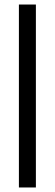

<svg xmlns="http://www.w3.org/2000/svg" viewBox="-20 -828 242 848"><path d="M63.5 0V-808H138.5V0Z"/></svg>

Font: Encode Sans Condensed Thin
Style: Regular
Weight: 100
Width: 3
Designer: Multiple Designers
Foundry: Impallari Type
Version: Version 3.002